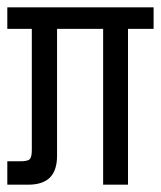

<svg xmlns="http://www.w3.org/2000/svg" viewBox="-20 -505 440 525"><path d="M67 -95V-455H136V-79Q136 -39 116.5 -19.5Q97 0 57 0H0V-64H36Q56 -64 61.5 -70Q67 -76 67 -95ZM262 -455H330V0H262ZM400 -485V-426H0V-485Z"/></svg>

Font: Teko Variable Light
Style: Regular
Weight: 300
Designer: Manushi Parikh, Jonny Pinhorn
Foundry: Indian Type Foundry
Version: Version 3.000